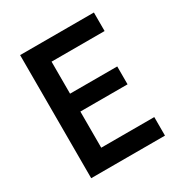

<svg xmlns="http://www.w3.org/2000/svg" viewBox="-170 -858 938 986"><g transform="rotate(-30 299.5 -365.0)"><path d="M87.4 0V-730H524.9V-620.1H210.4V-430.2H490.2V-324.2H210.4V-109.9H524.9V0Z"/></g></svg>

Font: UDEV Gothic 35
Style: Bold
Weight: 700
Version: v2.1.0; ttfautohint (v1.8.4.7-5d5b-dirty) -l 6 -r 45 -G 200 